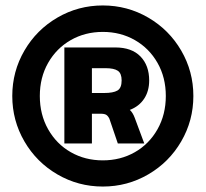

<svg xmlns="http://www.w3.org/2000/svg" viewBox="-20 -674 754 704"><path d="M357 10Q267 10 190.5 -34.5Q114 -79 69.5 -155.5Q25 -232 25 -322Q25 -412 69.5 -488.5Q114 -565 190.5 -609.5Q267 -654 357 -654Q447 -654 523.5 -609.5Q600 -565 644.5 -488.5Q689 -412 689 -322Q689 -232 644.5 -155.5Q600 -79 523.5 -34.5Q447 10 357 10ZM357 -86Q422 -86 474.5 -116Q527 -146 557.5 -200Q588 -254 588 -322Q588 -390 557.5 -443.5Q527 -497 474.5 -527Q422 -557 357 -557Q292 -557 239.5 -527Q187 -497 156.5 -443.5Q126 -390 126 -322Q126 -254 156.5 -200Q187 -146 239.5 -116Q292 -86 357 -86ZM216 -500H403Q463 -500 495 -467Q527 -434 527 -379Q527 -340 508.5 -312Q490 -284 456 -271Q467 -261 474 -242L509 -148H412L381 -239Q376 -249 369.5 -253Q363 -257 349 -257H317V-148H216ZM362 -333Q395 -333 410.5 -342Q426 -351 426 -379Q426 -405 412 -414.5Q398 -424 367 -424H317V-333Z"/></svg>

Font: Kanit Bold
Style: Regular
Weight: 700
Designer: Katatrad Team
Foundry: CadsonDemak
Version: Version 1.000